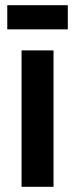

<svg xmlns="http://www.w3.org/2000/svg" viewBox="-20 -719 289 739"><path d="M63 0V-525H186V0ZM8 -606V-699H241V-606Z"/></svg>

Font: Bricolage Grotesque SemiCondensed SemiBold
Style: Regular
Weight: 600
Width: 4
Designer: Mathieu Triay
Foundry: Atelier Triay
Version: Version 1.001;gftools[0.9.33.dev8+g029e19f]